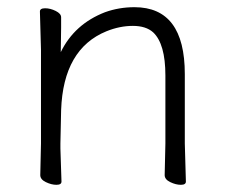

<svg xmlns="http://www.w3.org/2000/svg" viewBox="-20 -504 628 534"><path d="M438 -17 440 -105V-294Q440 -382 406 -414Q386 -432 349.5 -432Q313 -432 276 -417Q156 -368 150 -198Q149 -149 148 -105V-91Q148 -91 151 1Q151 10 137 10Q123 10 107.5 2.5Q92 -5 92 -17L94 -105V-365L91 -472Q91 -481 105.5 -481Q120 -481 135 -473.5Q150 -466 150 -456V-428Q150 -411 149.5 -392Q149 -373 149 -359Q187 -437 272 -470Q311 -484 354 -484Q494 -484 494 -298V-105L497 1Q497 10 483 10Q469 10 453.5 2.5Q438 -5 438 -17Z"/></svg>

Font: LXGW WenKai Lite Light
Style: Regular
Weight: 300
Designer: LXGW / Fontworks Inc.
Foundry: LXGW / Fontworks Inc.
Version: Version 1.511; March 25, 2025